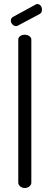

<svg xmlns="http://www.w3.org/2000/svg" viewBox="-20 -936 247 956"><path d="M177 -866 70 -809Q65 -806 60 -806Q50 -806 42 -814.5Q34 -823 34 -834Q34 -846 45 -852L157 -913Q160 -916 165 -916Q176 -916 182.5 -907.5Q189 -899 189 -888Q189 -872 177 -866ZM136 -739V-26Q136 -16 126.5 -8Q117 0 103 0Q90 0 80.5 -8Q71 -16 71 -26V-739Q71 -749 80 -756Q89 -763 103 -763Q117 -763 126.5 -756Q136 -749 136 -739Z"/></svg>

Font: Dosis
Style: Book
Weight: 400
Designer: EdgarTolentino, PabloImpallari, IginoMarini
Foundry: EdgarTolentino, PabloImpallari, IginoMarini
Version: Version 1.007